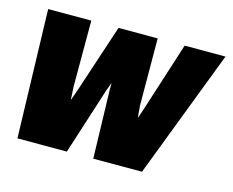

<svg xmlns="http://www.w3.org/2000/svg" viewBox="-71 -546 783 645"><g transform="rotate(15 320.0 -223.0)"><path d="M35.6 0H207.5L282.2 -232.9L287.6 -247.1C289.1 -252.4 290.5 -256.3 292 -259.8H293V-247.1C292.5 -241.7 292.5 -236.8 293 -232.9L299.3 0H468.8L639.6 -446.3H497.6L422.9 -213.4L415.5 -190.9L409.2 -172.9H408.2C408.2 -176.8 407.7 -182.6 406.7 -190.9L404.8 -213.4L403.8 -446.3H267.6L190.9 -214.4L183.1 -191.9L176.3 -173.3H174.8C175.3 -177.7 174.8 -183.6 174.3 -191.9L172.9 -214.4V-446.3H22.9Z"/></g></svg>

Font: Roboto Flex Super Cond Black
Style: Italic
Weight: 900
Width: 3
Italic angle: -10°
Designer: Berlow after Robertson
Foundry: Google
Version: Version 3.200;Glyphs 3.3 (3311)